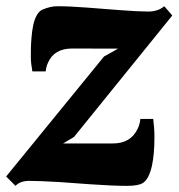

<svg xmlns="http://www.w3.org/2000/svg" viewBox="-34 -588 576 619"><path d="M16.1 11.2 -14.2 -19 301.3 -405.8 346.7 -431.2 198.7 -431.6Q141.1 -431.6 121.1 -386.7Q114.7 -373 113.3 -357.9H70.3Q65.4 -384.8 65.4 -403.8Q65.4 -422.9 65.7 -434.6Q65.9 -446.3 67.6 -467.5Q69.3 -488.8 73.2 -507.3Q82.5 -547.9 103 -557.1Q128.9 -567.9 150.4 -567.9Q171.9 -567.9 196.3 -566.7Q220.7 -565.4 247.1 -563.5L354.5 -555.2Q411.6 -550.8 443.6 -550.8Q475.6 -550.8 495.6 -567.9L521.5 -538.1L204.6 -146.5L169.4 -125.5H329.6Q388.2 -125.5 410.2 -173.8Q417 -188 418.5 -204.6H460Q463.9 -174.8 463.9 -145.8Q463.9 -116.7 461.9 -95.2Q460 -73.7 456.1 -54.7Q446.3 -10.7 427.2 1.5Q413.1 11.2 376 11.2Q328.6 11.2 257.3 6.1Q186 1 158.2 -1Q91.3 -4.9 61 -4.9Q30.8 -4.9 16.1 11.2Z"/></svg>

Font: Merriweather
Style: Heavy Italic
Weight: 900
Italic angle: -7°
Designer: Eben Sorkin
Foundry: Eben Sorkin
Version: Version 1.001